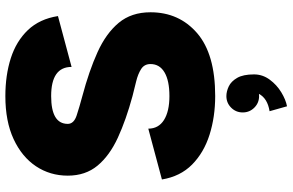

<svg xmlns="http://www.w3.org/2000/svg" viewBox="-200 -576 1049 688"><g transform="rotate(-90 324.0 -232.5)"><path d="M323.2 -573.2Q223.6 -573.2 223.6 -513.7Q223.6 -491.7 254.2 -481.7Q284.7 -471.7 323.2 -461.4Q413.1 -437.5 480.5 -407Q547.9 -376.5 585.7 -331.1Q623.5 -285.6 623.5 -217.3Q623.5 -114.7 548.6 -50Q473.6 14.6 323.2 14.6Q249 14.6 184.8 -5.6Q120.6 -25.9 77.9 -68.1Q35.2 -110.4 24.4 -176.3L206.5 -225.1Q206.5 -188.5 237.5 -168.9Q268.6 -149.4 323.2 -149.4Q378.4 -149.4 408.2 -167Q438 -184.6 438 -217.3Q438 -239.3 420.2 -250.7Q402.3 -262.2 375.7 -268.6Q349.1 -274.9 323.2 -281.7Q238.3 -304.7 174.1 -334.2Q109.9 -363.8 74 -407Q38.1 -450.2 38.1 -513.7Q38.1 -577.1 71.8 -627.7Q105.5 -678.2 169.2 -707.8Q232.9 -737.3 323.2 -737.3Q397.9 -737.3 459 -717.8Q520 -698.2 559.8 -656.5Q599.6 -614.7 609.9 -548.8L427.7 -500Q427.7 -573.2 323.2 -573.2ZM264.6 113.3Q264.6 88.9 281.7 71.8Q298.8 54.7 323.2 54.7Q339.8 54.7 357.9 63.2Q376 71.8 388.4 93.3Q400.9 114.7 400.9 153.8Q400.9 184.6 382.1 210Q363.3 235.4 336.7 251.5Q310.1 267.6 286.6 272L269 209.5Q314.9 202.1 331.1 171.4Q327.1 171.9 323.2 171.9Q298.8 171.9 281.7 154.8Q264.6 137.7 264.6 113.3Z"/></g></svg>

Font: Giphurs Black
Style: Regular
Weight: 900
Version: Version 0.920; ttfautohint (v1.8.4.7-5d5b)